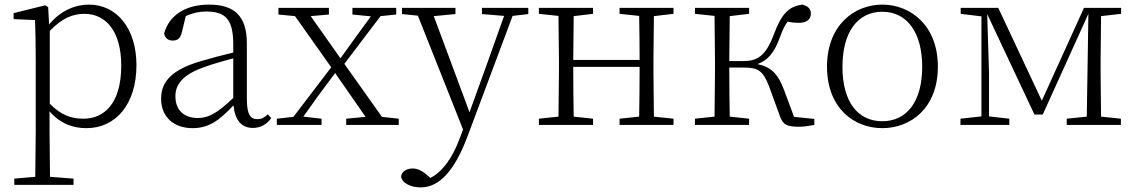

<svg xmlns="http://www.w3.org/2000/svg" viewBox="-20 -542 4930 833"><path d="M355 14C483 14 572 -91 572 -259C572 -418 487 -522 366 -522C307 -522 244 -497 193 -436L189 -511L176 -519L39 -485V-459L132 -455C134 -405 135 -347 135 -278V32L133 225L42 233V260H299V233L197 225L195 32V-59C244 -2 302 14 355 14ZM196 -408C251 -465 298 -482 346 -482C440 -482 506 -406 506 -257C506 -92 431 -27 342 -27C289 -27 244 -43 196 -92Z M1077 13C1109 13 1137 -1 1157 -30L1142 -46C1126 -31 1114 -25 1097 -25C1067 -25 1051 -44 1051 -113V-354C1051 -473 996 -522 887 -522C785 -522 714 -476 692 -397C696 -377 709 -366 729 -366C750 -366 763 -375 769 -402L786 -472C816 -486 845 -492 874 -492C954 -492 992 -463 992 -350V-314C946 -303 896 -290 849 -276C725 -239 679 -188 679 -114C679 -31 738 14 815 14C886 14 931 -19 993 -85C999 -23 1026 13 1077 13ZM992 -117C923 -51 884 -30 839 -30C780 -30 741 -62 741 -125C741 -175 772 -217 861 -249C901 -264 947 -277 992 -289Z M1509 -479 1589 -471 1527 -386 1457 -289 1328 -472 1407 -479V-508H1188V-479L1260 -472L1417 -250L1253 -35L1181 -27V0H1375V-27L1296 -36L1361 -127L1434 -225L1566 -35L1482 -27V0H1710V-27L1637 -35L1474 -265L1631 -472L1699 -479V-508H1509Z M2071 -481 2167 -473 2094 -268 2017 -55 1862 -472 1956 -481V-508H1724V-481L1793 -474L1989 20L1973 62C1943 143 1899 204 1847 230L1837 221C1815 201 1793 189 1771 189C1746 189 1724 200 1720 223C1724 254 1764 271 1805 271C1884 271 1951 203 2009 48L2204 -473L2272 -481V-508H2071Z M2668 -482 2753 -473C2754 -419 2755 -341 2755 -282H2467L2469 -472L2553 -482V-508H2318V-482L2403 -473L2405 -283V-226L2403 -36L2318 -27V0H2553V-27L2469 -36C2468 -91 2467 -175 2467 -252H2755C2755 -175 2754 -90 2753 -36L2668 -27V0H2902V-27L2817 -36L2815 -226V-283L2817 -472L2902 -482V-508H2668Z M3363 -40C3376 -2 3392 8 3448 8C3466 8 3492 4 3513 0V-26L3425 -35L3382 -151C3355 -223 3324 -252 3266 -264C3309 -279 3339 -311 3364 -381C3375 -412 3385 -432 3397 -448C3411 -445 3426 -443 3446 -443C3480 -443 3498 -458 3498 -483C3498 -504 3485 -516 3461 -522C3401 -514 3371 -482 3337 -392C3302 -298 3265 -277 3204 -277H3144L3146 -472L3230 -482V-508H2995V-482L3080 -473L3082 -283V-226L3080 -36L2995 -27V0H3230V-27L3146 -36C3145 -90 3144 -174 3144 -249H3205C3267 -249 3290 -237 3316 -169Z M3808 14C3930 14 4049 -72 4049 -253C4049 -433 3929 -522 3808 -522C3687 -522 3568 -433 3568 -253C3568 -72 3686 14 3808 14ZM3808 -16C3701 -16 3635 -101 3635 -252C3635 -403 3701 -491 3808 -491C3914 -491 3981 -403 3981 -252C3981 -101 3914 -16 3808 -16Z M4238 0H4359V-27L4271 -37V-224L4263 -481L4468 -45H4504L4702 -482L4698 -223L4695 -36L4608 -27V0H4843V-27L4757 -36L4755 -226V-283L4757 -472L4844 -482V-508H4683L4500 -105L4311 -508H4148V-482L4238 -471V-37L4147 -27V0Z"/></svg>

Font: Noto Serif CJK SC ExtraLight
Style: Regular
Weight: 200
Designer: Ryoko NISHIZUKA 西塚涼子 (kana & ideographs); Frank Grießhammer (Latin, Greek & Cyrillic); Wenlong ZHANG 张文龙 (bopomofo); San
Foundry: Adobe
Version: Version 2.001;hotconv 1.1.0;makeotfexe 2.6.0